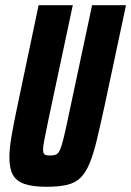

<svg xmlns="http://www.w3.org/2000/svg" viewBox="-20 -708 503 736"><path d="M158 8Q105 8 73.5 -3Q42 -14 29 -38.5Q16 -63 16 -104Q16 -139 24.5 -188Q33 -237 47 -303L128 -688H259L166 -251Q156 -202 150.5 -174.5Q145 -147 145 -134Q145 -124 148.5 -119Q152 -114 158 -113Q164 -112 174 -112Q187 -112 195.5 -116Q204 -120 210 -133.5Q216 -147 223 -175Q230 -203 240 -251L333 -688H463L381 -303Q364 -225 351 -171Q338 -117 323.5 -82Q309 -47 289 -27Q269 -7 237.5 0.5Q206 8 158 8Z"/></svg>

Font: Saira ExtraCondensed ExtraBold
Style: Italic
Weight: 800
Width: 2
Italic angle: -12°
Designer: Hector Gatti with collaboration of the Omnibus-Type team
Foundry: Omnibus-Type
Version: Version 1.101